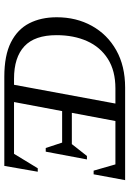

<svg xmlns="http://www.w3.org/2000/svg" viewBox="125 -725 600 890"><g transform="rotate(90 425.0 -280.0)"><path d="M336 0Q237 0 176.5 -30.5Q116 -61 88 -115.5Q60 -170 60 -243Q60 -334 100 -406Q140 -478 213 -519Q286 -560 386 -560H815L788 -414H771L742 -515H541L503 -313H648L703 -383H719L683 -192H666L641 -268H495L453 -45H693L760 -155H776L749 0ZM345 -45H373L460 -515H390Q308 -515 253 -480Q198 -445 170.5 -383.5Q143 -322 143 -242Q143 -141 194.5 -93Q246 -45 345 -45Z"/></g></svg>

Font: Spectral SC
Style: Italic
Weight: 400
Italic angle: -10°
Designer: Jean-Baptiste Levee
Foundry: Production Type
Version: Version 2.001